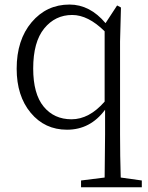

<svg xmlns="http://www.w3.org/2000/svg" viewBox="-20 -545 638 827"><path d="M430.7 -107.4V-410.2Q359.4 -480.5 291 -480.5Q217.8 -480.5 170.4 -422.4Q123 -364.3 123 -250Q123 -140.6 168 -85.9Q212.9 -31.2 288.1 -31.2Q364.3 -31.2 430.7 -107.4ZM500 219.7 590.8 232.4V261.7H329.1V232.4L430.7 219.7Q432.6 96.7 432.6 34.2V-72.3Q369.1 13.7 268.6 13.7Q172.9 13.7 112.3 -59.1Q51.8 -131.8 51.8 -249Q51.8 -373 116.2 -449.2Q180.7 -525.4 279.3 -525.4Q367.2 -525.4 434.6 -445.3L484.4 -521.5L501 -512.7L497.1 -366.2V34.2Q497.1 127 500 219.7Z"/></svg>

Font: GenYoMin TW TTF Light
Style: Regular
Weight: 300
Version: Version 1.300